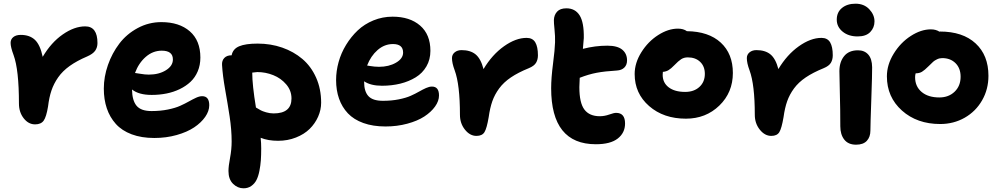

<svg xmlns="http://www.w3.org/2000/svg" viewBox="-20 -705 5385 1034"><path d="M168.9 -35.2Q133.3 -35.2 107.7 -67.9Q82 -100.6 82 -147.9Q82 -329.6 53.2 -408.2Q37.1 -451.2 37.1 -474.1Q37.1 -493.7 51.8 -505.4Q66.4 -517.1 91.8 -517.1Q139.6 -517.1 168 -490.5Q196.3 -463.9 210 -398.9Q255.4 -476.1 317.9 -519.5Q380.4 -563 439 -563Q504.9 -563 504.9 -473.1Q504.9 -449.7 492.7 -432.1Q480.5 -414.6 449.2 -400.9Q394 -377.4 355.5 -349.9Q316.9 -322.3 293.2 -288.3Q269.5 -254.4 257.1 -217.5Q244.6 -180.7 238.8 -131.8Q229.5 -75.2 215.1 -55.2Q200.7 -35.2 168.9 -35.2Z M811 38.1Q741.7 38.1 689 18.3Q636.2 -1.5 603.8 -37.6Q571.3 -73.7 555.2 -121.6Q539.1 -169.4 539.1 -228Q539.1 -291.5 561.3 -355Q583.5 -418.5 622.6 -470Q661.6 -521.5 721.2 -553.7Q780.8 -585.9 849.1 -585.9Q945.3 -585.9 1002.2 -536.4Q1059.1 -486.8 1059.1 -395Q1059.1 -354.5 1044.9 -321Q1030.8 -287.6 1006.1 -264.4Q981.4 -241.2 948 -225.1Q914.6 -209 876.5 -201.4Q838.4 -193.8 796.9 -193.8Q727.1 -193.8 690.9 -223.1Q691.9 -163.6 715.6 -135.3Q739.3 -106.9 795.9 -106.9Q843.8 -106.9 884.3 -115.2Q924.8 -123.5 950.7 -135.3Q976.6 -147 997.3 -158.7Q1018.1 -170.4 1036.1 -178.7Q1054.2 -187 1068.8 -187Q1106.9 -187 1106.9 -138.2Q1106.9 -106.9 1085.2 -75.7Q1063.5 -44.4 1025.6 -19Q987.8 6.3 931.4 22.2Q875 38.1 811 38.1ZM851.1 -432.1Q803.2 -432.1 764.9 -398.7Q726.6 -365.2 707 -312Q710.9 -312 735.8 -307.6Q760.7 -303.2 781.2 -303.2Q835.9 -303.2 873.5 -326.7Q911.1 -350.1 911.1 -384.8Q911.1 -432.1 851.1 -432.1Z M1477.5 53.2Q1423.8 53.2 1383.8 37.1Q1386.7 65.4 1386.7 94.2Q1386.7 129.9 1384.8 158Q1382.8 186 1377 215.6Q1371.1 245.1 1361.1 264.6Q1351.1 284.2 1333.3 296.6Q1315.4 309.1 1291.5 309.1Q1259.8 309.1 1235.1 284.9Q1210.4 260.7 1210.4 215.8Q1210.4 189.9 1219 144.8Q1227.5 99.6 1227.5 57.1Q1227.5 -6.8 1216.6 -78.1Q1205.6 -149.4 1192.4 -223.6Q1179.2 -297.9 1175.8 -355Q1174.3 -378.4 1188 -392.8Q1201.7 -407.2 1226.6 -407.2H1227.5Q1233.9 -441.4 1268.1 -455.8Q1302.2 -470.2 1367.7 -470.2Q1438 -470.2 1499.8 -448.7Q1561.5 -427.2 1608.4 -387.5Q1655.3 -347.7 1682.4 -286.9Q1709.5 -226.1 1709.5 -151.9Q1709.5 -113.3 1693.1 -76.4Q1676.8 -39.6 1647.5 -10.7Q1618.2 18.1 1573.7 35.6Q1529.3 53.2 1477.5 53.2ZM1365.7 -316.9Q1364.7 -316.9 1338.4 -314Q1338.4 -247.1 1358.4 -126Q1376.5 -115.2 1385 -110.6Q1393.6 -106 1413.3 -100.1Q1433.1 -94.2 1453.6 -94.2Q1549.8 -94.2 1549.8 -174.8Q1549.8 -217.3 1521.5 -250.5Q1493.2 -283.7 1451.7 -300.3Q1410.2 -316.9 1365.7 -316.9Z M2056.2 -23.9Q1988.3 -23.9 1936.8 -42.5Q1885.3 -61 1853.5 -94.7Q1821.8 -128.4 1805.9 -173.6Q1790 -218.8 1790 -273.9Q1790 -322.3 1803.5 -370.8Q1816.9 -419.4 1843.8 -463.4Q1870.6 -507.3 1906.5 -541.3Q1942.4 -575.2 1991.2 -595.2Q2040 -615.2 2094.2 -615.2Q2187 -615.2 2242.4 -567.4Q2297.9 -519.5 2297.9 -431.2Q2297.9 -384.3 2276.6 -347.7Q2255.4 -311 2218.8 -288.6Q2182.1 -266.1 2136 -254.6Q2089.8 -243.2 2037.1 -243.2Q1976.6 -243.2 1940.9 -267.1V-264.2Q1940.9 -212.4 1964.1 -187.3Q1987.3 -162.1 2042 -162.1Q2088.4 -162.1 2127.4 -169.9Q2166.5 -177.7 2191.7 -189Q2216.8 -200.2 2236.8 -211.7Q2256.8 -223.1 2274.4 -231Q2292 -238.8 2306.2 -238.8Q2344.2 -238.8 2344.2 -190.9Q2344.2 -161.1 2323 -131.3Q2301.8 -101.6 2265.1 -77.6Q2228.5 -53.7 2173.3 -38.8Q2118.2 -23.9 2056.2 -23.9ZM2096.2 -467.8Q2050.3 -467.8 2013.4 -435.5Q1976.6 -403.3 1957 -352.1Q1960 -351.6 1972.4 -349.6Q1984.9 -347.7 1996.6 -346.4Q2008.3 -345.2 2021 -345.2Q2074.2 -345.2 2112.5 -367.4Q2150.9 -389.6 2150.9 -421.9Q2150.9 -467.8 2096.2 -467.8Z M2545.9 26.9Q2510.7 26.9 2483.9 -6.8Q2457 -40.5 2457 -86.9Q2457 -249 2428.7 -326.2Q2414.1 -365.2 2414.1 -392.1Q2414.1 -411.1 2428.7 -423.1Q2443.4 -435.1 2465.8 -435.1Q2513.2 -435.1 2541.3 -412.1Q2569.3 -389.2 2584 -333Q2630.4 -410.6 2694.1 -455.8Q2757.8 -501 2815.9 -501Q2848.6 -501 2862.8 -476.8Q2877 -452.6 2877 -407.2Q2877 -383.8 2866.7 -366.7Q2856.4 -349.6 2828.1 -337.9Q2770.5 -314.5 2731.4 -288.1Q2692.4 -261.7 2668.2 -228.8Q2644 -195.8 2631.3 -159.7Q2618.7 -123.5 2611.8 -74.2Q2601.6 -13.7 2589.1 6.6Q2576.7 26.9 2545.9 26.9Z M3189 71.8Q2948.2 71.8 2948.2 -230Q2948.2 -284.7 2958.3 -362.3Q2968.3 -439.9 2969.2 -477.1Q2970.2 -508.8 2966.3 -546.4Q2962.4 -584 2962.9 -597.2Q2963.9 -624.5 2980.2 -642.3Q2996.6 -660.2 3030.3 -660.2Q3077.6 -660.2 3101.6 -622.1Q3125.5 -584 3124 -500Q3123 -482.9 3119.1 -441.9Q3184.6 -459 3251 -459Q3305.2 -459 3331.1 -437.5Q3356.9 -416 3356.9 -379.9Q3356.9 -355.5 3342.3 -341.1Q3327.6 -326.7 3302.2 -325.2Q3236.8 -321.3 3193.1 -313Q3149.4 -304.7 3102.1 -286.1Q3100.1 -253.9 3100.1 -235.8Q3100.1 -150.9 3127.2 -115Q3154.3 -79.1 3210 -79.1Q3235.4 -79.1 3260.7 -88.1Q3286.1 -97.2 3297.9 -97.2Q3346.2 -97.2 3346.2 -40Q3346.2 10.3 3306.9 41Q3267.6 71.8 3189 71.8Z M3673.8 -65.9Q3553.7 -65.9 3475.8 -133.8Q3397.9 -201.7 3397.9 -306.2Q3397.9 -366.2 3434.1 -423.8Q3470.2 -481.4 3524.4 -516.1Q3578.6 -550.8 3630.9 -550.8Q3660.6 -550.8 3679.2 -537.1Q3796.4 -535.6 3861.6 -475.6Q3926.8 -415.5 3926.8 -312Q3926.8 -207 3854 -136.5Q3781.2 -65.9 3673.8 -65.9ZM3548.8 -301.8Q3548.8 -259.3 3581.3 -234.6Q3613.8 -210 3669.9 -210Q3717.3 -210 3746.6 -236.8Q3775.9 -263.7 3775.9 -307.1Q3775.9 -347.7 3750.7 -371.8Q3725.6 -396 3684.1 -396Q3663.6 -396 3648.4 -386.2Q3633.3 -376.5 3611.8 -354Q3593.8 -335.4 3580.6 -327.4Q3567.4 -319.3 3549.8 -317.9Q3548.8 -313 3548.8 -301.8Z M4133.8 26.9Q4098.6 26.9 4071.8 -6.8Q4044.9 -40.5 4044.9 -86.9Q4044.9 -249 4016.6 -326.2Q4002 -365.2 4002 -392.1Q4002 -411.1 4016.6 -423.1Q4031.2 -435.1 4053.7 -435.1Q4101.1 -435.1 4129.2 -412.1Q4157.2 -389.2 4171.9 -333Q4218.3 -410.6 4282 -455.8Q4345.7 -501 4403.8 -501Q4436.5 -501 4450.7 -476.8Q4464.8 -452.6 4464.8 -407.2Q4464.8 -383.8 4454.6 -366.7Q4444.3 -349.6 4416 -337.9Q4358.4 -314.5 4319.3 -288.1Q4280.3 -261.7 4256.1 -228.8Q4231.9 -195.8 4219.2 -159.7Q4206.5 -123.5 4199.7 -74.2Q4189.5 -13.7 4177 6.6Q4164.6 26.9 4133.8 26.9Z M4598.6 -508.8Q4549.3 -508.8 4517.8 -534.7Q4486.3 -560.5 4486.3 -599.1Q4486.3 -639.2 4514.4 -662.1Q4542.5 -685.1 4587.4 -685.1Q4633.3 -685.1 4661.4 -655.3Q4689.5 -625.5 4689.5 -589.8Q4689.5 -556.2 4666.7 -532.5Q4644 -508.8 4598.6 -508.8ZM4590.3 74.2Q4548.3 74.2 4526.9 46.9Q4505.4 19.5 4505.4 -24.9Q4505.4 -117.7 4502.9 -204.1Q4500.5 -290.5 4500.5 -321.8Q4500.5 -371.1 4525.9 -402.6Q4551.3 -434.1 4600.6 -434.1Q4635.7 -434.1 4656 -411.1Q4676.3 -388.2 4676.8 -342.8Q4677.2 -308.6 4672.4 -171.1Q4667.5 -33.7 4667.5 -2Q4667.5 32.7 4648.2 53.5Q4628.9 74.2 4590.3 74.2Z M5043.5 -37.1Q4918.5 -37.1 4837.4 -109.6Q4756.3 -182.1 4756.3 -293.9Q4756.3 -356.4 4793 -416Q4829.6 -475.6 4884.8 -511.2Q4939.9 -546.9 4993.2 -546.9Q5020.5 -546.9 5039.6 -534.2L5041.5 -535.2Q5165 -535.2 5234.1 -471.2Q5303.2 -407.2 5303.2 -296.9Q5303.2 -224.1 5269 -164.6Q5234.9 -105 5175.3 -71Q5115.7 -37.1 5043.5 -37.1ZM4908.2 -289.1Q4908.2 -239.3 4943.4 -209.7Q4978.5 -180.2 5038.6 -180.2Q5088.9 -180.2 5121.1 -211.2Q5153.3 -242.2 5153.3 -292Q5153.3 -337.4 5126 -364.7Q5098.6 -392.1 5054.2 -392.1Q5039.6 -392.1 5026.4 -385.7Q5013.2 -379.4 5005.9 -372.8Q4998.5 -366.2 4981.4 -349.1Q4959 -326.7 4945.1 -318.4Q4931.2 -310.1 4911.1 -310.1Q4908.2 -299.8 4908.2 -289.1Z"/></svg>

Font: Shantell Sans Irregular Bouncy
Style: Bold
Weight: 700
Designer: Stephen Nixon, Anya Danilova, Shantell Martin
Foundry: Arrow Type
Version: Version 1.006;[9816181b4]